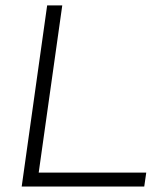

<svg xmlns="http://www.w3.org/2000/svg" viewBox="-20 -680 603 700"><path d="M207 -660.2 121.1 -50.8H513.2L505.9 0H59.1L151.9 -660.2Z"/></svg>

Font: Human Sans Light
Style: Italic
Weight: 300
Italic angle: -8°
Designer: Tim Radville
Foundry: Continuum
Version: Version 1.000;FEAKit 1.0